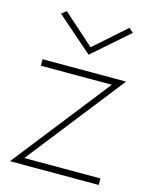

<svg xmlns="http://www.w3.org/2000/svg" viewBox="-106 -757 651 826"><g transform="rotate(15 219.5 -343.5)"><path d="M227 -563 367 -687 387 -670 227 -530 67 -670 88 -687ZM357 -431H41V-460H413L75 -29H414V0H19Z"/></g></svg>

Font: Jost* Thin
Style: Regular
Weight: 200
Version: Version 3.7